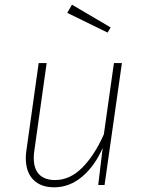

<svg xmlns="http://www.w3.org/2000/svg" viewBox="-20 -789 616 819"><path d="M90 -115Q90 -132 93 -150L145 -520H179L127 -150Q124 -132 124 -116Q124 -68 147.5 -44.5Q171 -21 215 -21Q278 -21 330.5 -73.5Q383 -126 423 -216L466 -520H500L426 0H399L418 -158Q385 -82 331 -36Q277 10 211 10Q154 10 122 -22.5Q90 -55 90 -115ZM452 -672 439 -650 267 -734 287 -769Z"/></svg>

Font: FiraGO UltraLight
Style: Italic
Weight: 200
Italic angle: -8°
Designer: bBox Type GmbH
Foundry: bBox Type GmbH
Version: Version 1.001